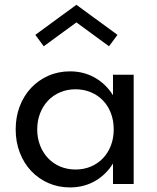

<svg xmlns="http://www.w3.org/2000/svg" viewBox="-20 -784 669 818"><path d="M46.8 -232.7Q46.8 -285.9 64.1 -331.1Q81.4 -376.4 112.3 -409.3Q143.2 -442.3 185.7 -461.1Q228.2 -480 278.2 -480Q336.4 -480 383.6 -453.4Q430.9 -426.8 461.4 -378.2V-465.5H549.5V0H461.4V-87.3Q430.9 -38.6 383.6 -12Q336.4 14.5 278.2 14.5Q228.2 14.5 185.7 -4.3Q143.2 -23.2 112.3 -56.1Q81.4 -89.1 64.1 -134.3Q46.8 -179.5 46.8 -232.7ZM138.6 -232.7Q138.6 -195.5 150.9 -164.1Q163.2 -132.7 184.8 -110Q206.4 -87.3 236.4 -74.5Q266.4 -61.8 301.8 -61.8Q337.3 -61.8 367.3 -74.5Q397.3 -87.3 418.9 -110Q440.5 -132.7 452.5 -164.1Q464.5 -195.5 464.5 -232.7Q464.5 -270.5 452.5 -301.8Q440.5 -333.2 418.9 -355.7Q397.3 -378.2 367.3 -390.9Q337.3 -403.6 301.8 -403.6Q266.4 -403.6 236.4 -390.9Q206.4 -378.2 184.8 -355.5Q163.2 -332.7 150.9 -301.4Q138.6 -270 138.6 -232.7ZM166.4 -586.8 130.5 -635.5 305.5 -763.6 480.5 -635.5 444.5 -586.8 305.5 -688.6Z"/></svg>

Font: Spartan Med
Style: Regular
Weight: 500
Designer: Matt Bailey, Mirko Velimirovic
Foundry: Matt Bailey
Version: Version 1.005